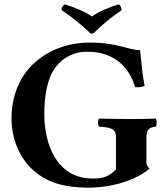

<svg xmlns="http://www.w3.org/2000/svg" viewBox="-20 -854 772 884"><path d="M395 -658C297 -658 208 -627 139 -565C72 -505 33 -415 33 -307C33 -217 69 -124 138 -66C201 -12 280 10 385 10C497 10 605 -24 669 -78C659 -87 654 -95 654 -106V-223C654 -258 669 -268 697 -271C703 -277 703 -302 697 -308C669 -307 622 -306 584 -306C547 -306 481 -307 436 -308C430 -302 430 -277 436 -271C488 -267 514 -263 514 -223V-74C482 -42 458 -32 407 -32C238 -32 184 -195 184 -327C184 -413 197 -491 234 -542C273 -595 328 -616 381 -616C511 -616 577 -539 602 -453C618 -451 634 -453 646 -459C637 -501 632 -551 625 -623C573 -623 520 -658 395 -658ZM263 -808C303 -782 362 -735 399 -698L413 -703C448 -738 498 -780 540 -807C540 -817 535 -830 526 -834C489 -823 433 -800 403 -778C376 -799 318 -822 279 -834C270 -830 263 -818 263 -808Z"/></svg>

Font: Libertinus Serif
Style: Bold
Weight: 700
Designer: Philipp H. Poll, Khaled Hosny
Foundry: Caleb Maclennan
Version: Version 7.050;RELEASE